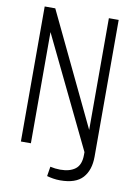

<svg xmlns="http://www.w3.org/2000/svg" viewBox="-94 -762 688 983"><g transform="rotate(10 249.5 -270.5)"><path d="M57 0V-702H112L391 -119V-700H442V11Q442 81 406 121Q370 161 289 161Q270 161 252 158Q234 155 220 151L228 101Q254 107 280 107Q330 107 358.5 85Q387 63 387 11V-3L109 -578V0Z"/></g></svg>

Font: Georama SemiCondensed Light
Style: Regular
Weight: 300
Width: 4
Designer: Jean-Baptiste Levee
Foundry: Production Type
Version: Version 1.000